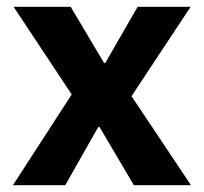

<svg xmlns="http://www.w3.org/2000/svg" viewBox="-20 -545 600 565"><path d="M18 0ZM18 0 191 -267 20 -525H188L286 -360H290L385 -525H541L367 -262L542 0H374L273 -171H269L172 0Z"/></svg>

Font: Aneliza ExtraBold
Style: Regular
Weight: 800
Designer: Mike Abbink, Paul van der Laan, Pieter van Rosmalen
Foundry: Bold Monday
Version: Version 3.001;September 8, 2019;FontCreator 11.5.0.2425 64-b